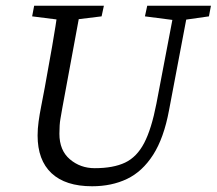

<svg xmlns="http://www.w3.org/2000/svg" viewBox="-20 -636 755 669"><path d="M111 -164Q111 -187 114.5 -212.5Q118 -238 123 -263L136 -331Q149 -402 161.5 -473.5Q174 -545 184 -616H263L197 -259Q194 -241 190.5 -221.5Q187 -202 187 -170Q187 -112 223.5 -81Q260 -50 310 -50Q375 -50 416 -69.5Q457 -89 482.5 -138Q508 -187 525 -275L590 -616H638L569 -252Q551 -155 513.5 -96.5Q476 -38 422.5 -12.5Q369 13 301 13Q208 13 159.5 -32.5Q111 -78 111 -164ZM92 -579 99 -616H342L334 -579L220 -565H203ZM485 -579 493 -616H715L708 -579L610 -565H593Z"/></svg>

Font: Lisu Bosa ExtraLight
Style: Italic
Weight: 200
Italic angle: -19°
Designer: David Morse, Annie Olsen, Victor Gaultney, Frank Grießhammer (Latin)
Foundry: SIL International
Version: Version 2.000